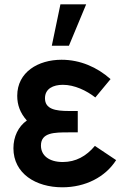

<svg xmlns="http://www.w3.org/2000/svg" viewBox="-20 -822 560 858"><path d="M250 -802.5 211.5 -617.5H288L365 -802.5ZM404 -170C365.5 -124 318.5 -98 260.5 -98C200 -98 163 -126.5 163 -171.5C163 -230 222.5 -230.5 287.5 -230.5H327.5V-326H288C227 -326 181 -334.5 181 -383C181 -426 218 -443 261 -443C313 -443 366 -417.5 406 -386.5L474 -468.5C414.5 -521.5 338.5 -555 255 -555C151 -555 57 -500 57 -394C57 -353 70 -317 100 -283.5C61.5 -256.5 40 -211 40 -159.5C40 -46.5 140 15 258.5 15C361.5 15 450.5 -30.5 499 -106.5Z"/></svg>

Font: Hauora
Style: Bold
Weight: 700
Designer: Wayne Shih
Foundry: WCYS
Version: Version 1.001;hotconv 1.0.109;makeotfexe 2.5.65596